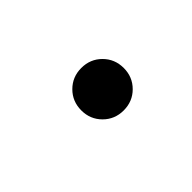

<svg xmlns="http://www.w3.org/2000/svg" viewBox="-26 -184 281 281"><g transform="rotate(-45 114.5 -44.0)"><path d="M96.7 -12.7Q84 -25.4 84 -43.9Q84 -62.5 96.7 -75.2Q109.4 -87.9 127.9 -87.9Q146.5 -87.9 159.2 -75.2Q171.9 -62.5 171.9 -43.9Q171.9 -25.4 159.2 -12.7Q146.5 0 127.9 0Q109.4 0 96.7 -12.7Z"/></g></svg>

Font: Buda Light
Style: Regular
Weight: 300
Version: Version 1.003